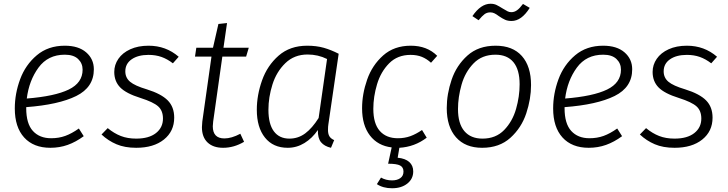

<svg xmlns="http://www.w3.org/2000/svg" viewBox="-20 -778 3888 1025"><path d="M120 -206V-200Q120 -118 155.5 -79Q191 -40 253 -40Q294 -40 328.5 -52.5Q363 -65 401 -92L427 -51Q385 -20 341.5 -4.5Q298 11 249 11Q159 11 109 -44Q59 -99 59 -199Q59 -278 87.5 -355Q116 -432 176.5 -483Q237 -534 326 -534Q399 -534 440 -498.5Q481 -463 481 -408Q481 -312 387 -265.5Q293 -219 120 -206ZM123 -252Q273 -264 347 -300Q421 -336 421 -406Q421 -440 397 -463Q373 -486 326 -486Q236 -486 185.5 -417Q135 -348 123 -252Z M934 -475 903 -440Q873 -463 842 -474Q811 -485 773 -485Q717 -485 683 -461.5Q649 -438 649 -397Q649 -363 674.5 -341.5Q700 -320 764 -301Q841 -277 875.5 -242Q910 -207 910 -150Q910 -77 855 -33Q800 11 707 11Q646 11 601.5 -8Q557 -27 522 -60L555 -94Q589 -66 625 -52Q661 -38 707 -38Q775 -38 812.5 -67.5Q850 -97 850 -145Q850 -187 824.5 -210Q799 -233 730 -255Q653 -279 621.5 -311.5Q590 -344 590 -394Q590 -432 612 -464Q634 -496 675.5 -515Q717 -534 773 -534Q866 -534 934 -475Z M1118 -129Q1116 -111 1116 -104Q1116 -39 1178 -39Q1216 -39 1263 -64L1283 -21Q1229 11 1171 11Q1118 11 1088 -17.5Q1058 -46 1058 -99Q1058 -109 1060 -129L1109 -476H1021L1028 -523H1117L1146 -650L1192 -655L1173 -523H1308L1294 -476H1167Z M1788 -491 1733 -114Q1731 -103 1731 -84Q1731 -63 1738.5 -50.5Q1746 -38 1764 -30L1747 11Q1712 3 1694 -18.5Q1676 -40 1677 -84Q1647 -40 1605.5 -14.5Q1564 11 1516 11Q1438 11 1394.5 -43.5Q1351 -98 1351 -192Q1351 -270 1379 -349Q1407 -428 1467.5 -481Q1528 -534 1620 -534Q1669 -534 1708 -523Q1747 -512 1788 -491ZM1413 -192Q1413 -116 1442 -77Q1471 -38 1525 -38Q1572 -38 1609.5 -66Q1647 -94 1681 -148L1726 -463Q1678 -487 1622 -487Q1551 -487 1503.5 -441Q1456 -395 1434.5 -327Q1413 -259 1413 -192Z M1973 -197Q1973 -118 2007.5 -79Q2042 -40 2104 -40Q2140 -40 2170.5 -51Q2201 -62 2233 -84L2258 -43Q2194 6 2112 11L2103 64Q2144 68 2165 87Q2186 106 2186 137Q2186 177 2154.5 202Q2123 227 2073 227Q2025 227 1992 205L2014 170Q2040 185 2073 185Q2100 185 2117 173Q2134 161 2134 138Q2134 115 2116 105.5Q2098 96 2052 96L2071 9Q1997 0 1955 -54.5Q1913 -109 1913 -200Q1913 -276 1940 -353Q1967 -430 2025.5 -482Q2084 -534 2173 -534Q2260 -534 2314 -480L2281 -443Q2258 -464 2232 -474.5Q2206 -485 2172 -485Q2102 -485 2057.5 -440Q2013 -395 1993 -328.5Q1973 -262 1973 -197Z M2365 -201Q2365 -276 2391 -352.5Q2417 -429 2475.5 -481.5Q2534 -534 2626 -534Q2717 -534 2766 -479Q2815 -424 2815 -324Q2815 -250 2789.5 -173Q2764 -96 2705 -42.5Q2646 11 2554 11Q2464 11 2414.5 -45Q2365 -101 2365 -201ZM2754 -328Q2754 -406 2721 -446Q2688 -486 2625 -486Q2553 -486 2508 -439.5Q2463 -393 2444 -326Q2425 -259 2425 -196Q2425 -118 2459 -78Q2493 -38 2556 -38Q2627 -38 2671.5 -84Q2716 -130 2735 -196.5Q2754 -263 2754 -328ZM2643 -692Q2630 -702 2619.5 -707Q2609 -712 2598 -712Q2580 -712 2567 -702.5Q2554 -693 2535 -670L2502 -692Q2547 -758 2599 -758Q2617 -758 2630.5 -751.5Q2644 -745 2663 -733Q2681 -722 2690 -717.5Q2699 -713 2710 -713Q2726 -713 2740.5 -723.5Q2755 -734 2772 -757L2808 -736Q2764 -666 2711 -666Q2691 -666 2676.5 -672.5Q2662 -679 2643 -692Z M2994 -206V-200Q2994 -118 3029.5 -79Q3065 -40 3127 -40Q3168 -40 3202.5 -52.5Q3237 -65 3275 -92L3301 -51Q3259 -20 3215.5 -4.5Q3172 11 3123 11Q3033 11 2983 -44Q2933 -99 2933 -199Q2933 -278 2961.5 -355Q2990 -432 3050.5 -483Q3111 -534 3200 -534Q3273 -534 3314 -498.5Q3355 -463 3355 -408Q3355 -312 3261 -265.5Q3167 -219 2994 -206ZM2997 -252Q3147 -264 3221 -300Q3295 -336 3295 -406Q3295 -440 3271 -463Q3247 -486 3200 -486Q3110 -486 3059.5 -417Q3009 -348 2997 -252Z M3808 -475 3777 -440Q3747 -463 3716 -474Q3685 -485 3647 -485Q3591 -485 3557 -461.5Q3523 -438 3523 -397Q3523 -363 3548.5 -341.5Q3574 -320 3638 -301Q3715 -277 3749.5 -242Q3784 -207 3784 -150Q3784 -77 3729 -33Q3674 11 3581 11Q3520 11 3475.5 -8Q3431 -27 3396 -60L3429 -94Q3463 -66 3499 -52Q3535 -38 3581 -38Q3649 -38 3686.5 -67.5Q3724 -97 3724 -145Q3724 -187 3698.5 -210Q3673 -233 3604 -255Q3527 -279 3495.5 -311.5Q3464 -344 3464 -394Q3464 -432 3486 -464Q3508 -496 3549.5 -515Q3591 -534 3647 -534Q3740 -534 3808 -475Z"/></svg>

Font: Fira Sans Light
Style: Italic
Weight: 300
Italic angle: -8°
Designer: bBox Type GmbH & Carrois Corporate GbR & Edenspiekermann AG
Foundry: bBox Type GmbH & Carrois Corporate GbR & Edenspiekermann AG
Version: Version 4.301